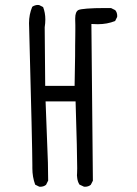

<svg xmlns="http://www.w3.org/2000/svg" viewBox="-20 -751 540 759"><path d="M107.9 -98.6V-85.9Q107.9 -51.3 119.1 -21L134.8 -13.2Q136.7 -12.7 138.7 -12.7Q152.8 -12.7 162.1 -20.5L170.4 -37.1Q170.4 -73.7 169.4 -108.4L160.2 -350.1H278.8Q285.2 -144.5 285.2 -85.9Q285.2 -71.3 284.7 -66.7Q284.2 -62 284.2 -57.9Q284.2 -53.7 285.2 -47.9Q286.6 -33.7 293.9 -21.5L311.5 -13.2Q313.5 -12.7 315.4 -12.7Q329.6 -12.7 338.9 -20.5L347.2 -36.6L341.3 -656.2Q357.9 -655.3 366.7 -655.3Q403.8 -655.3 435.1 -668L442.9 -683.6Q443.4 -685.5 443.4 -687.5Q443.4 -701.7 435.5 -710.9L418.9 -719.2Q409.7 -719.2 395 -719.2Q351.1 -719.2 324 -717Q296.9 -714.8 290 -711.4Q277.3 -704.6 277.3 -678.7Q277.3 -676.3 277.3 -672.4Q277.8 -664.1 277.8 -651.6Q277.8 -639.2 277.8 -632.6Q277.8 -626 277.6 -609.6Q277.3 -593.3 277.1 -573.2Q276.9 -553.2 276.9 -529.3Q275.9 -481.9 274.9 -411.6H158.7L156.7 -643.1Q159.2 -659.7 159.2 -673.8Q159.2 -700.7 150.4 -723.1L134.8 -731Q132.8 -731.4 128.7 -731.4Q124.5 -731.4 118.7 -729.7Q112.8 -728 107.4 -724.1Q94.7 -693.8 94.7 -659.2Q94.7 -655.8 95.2 -642.6Q107.9 -166 107.9 -98.6Z"/></svg>

Font: Bakudai
Style: ExtraLight
Weight: 200
Version: Version 1.48